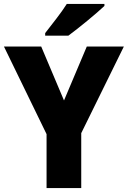

<svg xmlns="http://www.w3.org/2000/svg" viewBox="-20 -949 645 969"><path d="M507 -919V-929H317C289 -884 241 -825 208 -782V-769H325C377 -807 468 -882 507 -919ZM303 -442 188 -714H0L215 -272V0H390V-277L605 -714H418Z"/></svg>

Font: Noto Sans Bengali SemiCondensed ExtraBold
Style: Regular
Weight: 800
Width: 4
Designer: Joana Ranito - Universal Thirst; Jelle Bosma - Monotype Design Team
Foundry: Universal Thirst ehf.
Version: Version 3.000